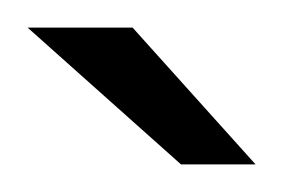

<svg xmlns="http://www.w3.org/2000/svg" viewBox="-20 -648 205 139"><path d="M111 -529 0 -628H76L165 -529Z"/></svg>

Font: Smooch Sans Thin SemiBold
Style: Regular
Weight: 600
Version: Version 1.010